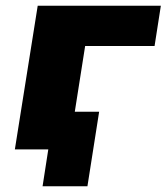

<svg xmlns="http://www.w3.org/2000/svg" viewBox="-20 -523 583 672"><path d="M129 129 149 0H48L69 -132H327L286 129ZM32 0 112 -503H543L521 -362H278L221 0Z"/></svg>

Font: Nunito Sans 8pt Black
Style: Italic
Weight: 900
Italic angle: -9°
Version: Version 3.101;gftools[0.9.27]